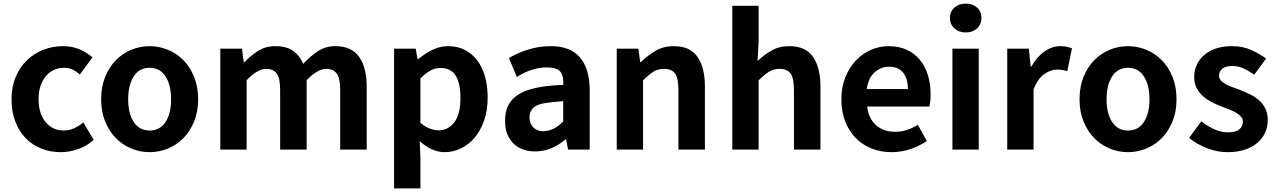

<svg xmlns="http://www.w3.org/2000/svg" viewBox="-20 -830 7085 1065"><path d="M317 14Q259 14 209 -6Q159 -26 122.5 -63.5Q86 -101 65 -155.5Q44 -210 44 -279Q44 -349 67.5 -404Q91 -459 130 -496.5Q169 -534 221 -554Q273 -574 330 -574Q382 -574 422 -556Q462 -538 493 -512L423 -417Q402 -435 381.5 -444.5Q361 -454 337 -454Q273 -454 233.5 -406.5Q194 -359 194 -279Q194 -200 233 -153Q272 -106 333 -106Q363 -106 391 -118.5Q419 -131 442 -151L500 -54Q460 -19 412 -2.5Q364 14 317 14Z M810 14Q757 14 708.5 -6Q660 -26 623 -63.5Q586 -101 563.5 -155.5Q541 -210 541 -279Q541 -349 563.5 -404Q586 -459 623 -496.5Q660 -534 708.5 -554Q757 -574 810 -574Q862 -574 911 -554Q960 -534 997 -496.5Q1034 -459 1056.5 -404Q1079 -349 1079 -279Q1079 -210 1056.5 -155.5Q1034 -101 997 -63.5Q960 -26 911 -6Q862 14 810 14ZM810 -106Q867 -106 898 -153Q929 -200 929 -279Q929 -359 898 -406.5Q867 -454 810 -454Q753 -454 722 -406.5Q691 -359 691 -279Q691 -200 722 -153Q753 -106 810 -106Z M1202 -560H1322L1332 -485H1336Q1371 -522 1412 -548Q1453 -574 1508 -574Q1568 -574 1605 -548.5Q1642 -523 1662 -476Q1700 -517 1742.5 -545.5Q1785 -574 1840 -574Q1930 -574 1972 -514.5Q2014 -455 2014 -349V0H1867V-331Q1867 -396 1848 -422Q1829 -448 1789 -448Q1741 -448 1681 -385V0H1534V-331Q1534 -396 1515 -422Q1496 -448 1456 -448Q1408 -448 1348 -385V0H1202Z M2166 -560H2286L2296 -502H2300Q2335 -532 2377.5 -553Q2420 -574 2465 -574Q2517 -574 2557.5 -553.5Q2598 -533 2626.5 -496Q2655 -459 2670 -406Q2685 -353 2685 -289Q2685 -217 2665 -160.5Q2645 -104 2612 -65.5Q2579 -27 2536 -6.5Q2493 14 2447 14Q2410 14 2375 -2Q2340 -18 2308 -47L2312 45V215H2166ZM2414 -107Q2465 -107 2499.5 -151Q2534 -195 2534 -287Q2534 -368 2507.5 -410.5Q2481 -453 2423 -453Q2394 -453 2367.5 -438.5Q2341 -424 2312 -395V-149Q2339 -126 2365 -116.5Q2391 -107 2414 -107Z M2948 10Q2910 10 2879.5 -1.5Q2849 -13 2827.5 -34.5Q2806 -56 2794 -86Q2782 -116 2782 -152Q2777 -255 2853.5 -304.5Q2930 -354 3104 -359Q3108 -403 3090.5 -429.5Q3073 -456 3009 -456Q2970 -456 2927.5 -442Q2885 -428 2847 -403L2803 -508Q2849 -536 2909.5 -555Q2970 -574 3036 -574Q3143 -574 3197 -511.5Q3251 -449 3251 -327V0H3131L3120 -57H3117Q3081 -26 3038.5 -8Q2996 10 2948 10ZM2993 -102Q3025 -103 3051.5 -116.5Q3078 -130 3104 -156V-269Q3051 -265 3003 -258Q2955 -251 2935.5 -229Q2916 -207 2917 -177Q2918 -142 2939.5 -122Q2961 -102 2993 -102Z M3401 -560H3521L3531 -486H3535Q3572 -522 3616 -548Q3660 -574 3717 -574Q3808 -574 3849 -514.5Q3890 -455 3890 -349V0H3743V-331Q3743 -396 3724.5 -422Q3706 -448 3664 -448Q3629 -448 3604 -432Q3579 -416 3547 -385V0H3401Z M4042 -798H4188V-597L4182 -492Q4216 -524 4258.5 -549Q4301 -574 4358 -574Q4449 -574 4490 -514.5Q4531 -455 4531 -349V0H4384V-331Q4384 -396 4365.5 -422Q4347 -448 4305 -448Q4270 -448 4245 -432Q4220 -416 4188 -385V0H4042Z M4925 14Q4866 14 4815.5 -6Q4765 -26 4727.5 -63.5Q4690 -101 4668.5 -155.5Q4647 -210 4647 -279Q4647 -347 4669 -401.5Q4691 -456 4727.5 -494.5Q4764 -533 4811 -553.5Q4858 -574 4908 -574Q4966 -574 5009.5 -554Q5053 -534 5082.5 -498Q5112 -462 5127 -413Q5142 -364 5142 -306Q5142 -286 5140 -267.5Q5138 -249 5135 -239H4790Q4799 -170 4840.5 -134.5Q4882 -99 4945 -99Q4980 -99 5010.5 -109Q5041 -119 5071 -138L5121 -48Q5079 -19 5028.5 -2.5Q4978 14 4925 14ZM5016 -336Q5016 -393 4990 -426.5Q4964 -460 4910 -460Q4866 -460 4831 -428.5Q4796 -397 4788 -336Z M5263 -560H5409V0H5263ZM5337 -650Q5299 -650 5274 -672.5Q5249 -695 5249 -730Q5249 -766 5274 -788Q5299 -810 5337 -810Q5375 -810 5399.5 -788Q5424 -766 5424 -730Q5424 -695 5399.5 -672.5Q5375 -650 5337 -650Z M5567 -560H5687L5697 -461H5701Q5732 -516 5774 -545Q5816 -574 5860 -574Q5883 -574 5898 -570.5Q5913 -567 5926 -562L5900 -435Q5886 -440 5872.5 -442Q5859 -444 5842 -444Q5809 -444 5773 -419.5Q5737 -395 5713 -334V0H5567Z M6237 14Q6184 14 6135.5 -6Q6087 -26 6050 -63.5Q6013 -101 5990.5 -155.5Q5968 -210 5968 -279Q5968 -349 5990.5 -404Q6013 -459 6050 -496.5Q6087 -534 6135.5 -554Q6184 -574 6237 -574Q6289 -574 6338 -554Q6387 -534 6424 -496.5Q6461 -459 6483.5 -404Q6506 -349 6506 -279Q6506 -210 6483.5 -155.5Q6461 -101 6424 -63.5Q6387 -26 6338 -6Q6289 14 6237 14ZM6237 -106Q6294 -106 6325 -153Q6356 -200 6356 -279Q6356 -359 6325 -406.5Q6294 -454 6237 -454Q6180 -454 6149 -406.5Q6118 -359 6118 -279Q6118 -200 6149 -153Q6180 -106 6237 -106Z M6789 14Q6732 14 6675 -8Q6618 -30 6576 -65L6643 -157Q6681 -128 6717.5 -112Q6754 -96 6793 -96Q6835 -96 6854.5 -112.5Q6874 -129 6874 -155Q6874 -171 6864 -182.5Q6854 -194 6837.5 -204Q6821 -214 6800 -222Q6779 -230 6757 -239Q6730 -249 6703 -262.5Q6676 -276 6654 -295.5Q6632 -315 6618 -341Q6604 -367 6604 -402Q6604 -440 6619 -471.5Q6634 -503 6661 -526Q6688 -549 6726.5 -561.5Q6765 -574 6812 -574Q6874 -574 6921 -552.5Q6968 -531 7003 -505L6937 -416Q6907 -437 6877.5 -450.5Q6848 -464 6816 -464Q6778 -464 6760 -449Q6742 -434 6742 -410Q6742 -395 6751.5 -384Q6761 -373 6777 -364Q6793 -355 6813.5 -347.5Q6834 -340 6856 -332Q6884 -321 6911.5 -308Q6939 -295 6961.5 -276Q6984 -257 6998 -229.5Q7012 -202 7012 -163Q7012 -126 6997.5 -94Q6983 -62 6955 -38Q6927 -14 6885.5 0Q6844 14 6789 14Z"/></svg>

Font: SpoqaHanSansJP-Bold
Style: Regular
Weight: 700
Designer: [Source Han Sans]
Ryoko NISHIZUKA  (kana & ideographs); Paul D. Hunt (Latin, Greek & Cyrillic); Wenlong ZHANG  (bopomofo
Foundry: Spoqa (http://bi.spoqa.com)
Version: Version 1.002.20150607